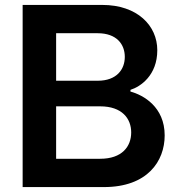

<svg xmlns="http://www.w3.org/2000/svg" viewBox="-20 -760 738 780"><path d="M402 0C579 0 649 -105 649 -210C649 -326 562 -374 510 -388V-395C551 -408 619 -454 619 -556C619 -656 538 -740 395 -740H72V0ZM377 -625C454 -625 487 -580 487 -529C487 -478 454 -432 377 -432H208V-625ZM387 -328C476 -328 513 -278 513 -222C513 -165 476 -115 387 -115H208V-328Z"/></svg>

Font: Be Vietnam Pro SemiBold
Style: Regular
Weight: 600
Designer: Lam Bao, Tony Le, Vietanh Nguyen
Foundry: Yellow Type Foundry
Version: Version 1.002